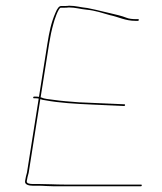

<svg xmlns="http://www.w3.org/2000/svg" viewBox="-20 -632 568 672"><path d="M67.7 2C65.7 14.4 81.5 18 94.2 18H115.2C123.8 18 132.4 18.3 141 19C149.7 19 159.3 19.3 169.8 20H472.8C474.8 20 476 19 476.3 17C476.6 15 475.8 14 473.8 14H204.8C173.5 14 145.9 12 116.1 12H95.1C86.3 12 72.3 10.9 73.7 2C75.4 -8.8 77.4 -17.6 80.3 -27L121.1 -285C126.2 -283 131.9 -281.7 138.5 -281C186.4 -272 245.7 -268.4 303.1 -266L414.3 -261C416.3 -261 417.5 -262 417.8 -264C418.1 -266 417.3 -267 415.3 -267C362 -269.4 309 -272 255.4 -274C225.5 -276.3 193.6 -278.6 167.7 -282.5C150.3 -285.1 136.3 -285.4 124.1 -291H122.1L151.8 -478.5C155.8 -503.8 160.7 -526.9 167 -549C169 -557.9 184.1 -605 192.8 -605H206.8C211.5 -605 216.2 -605.3 221 -606C243.6 -606 261.8 -600 283.7 -598C313.5 -595.2 337.9 -586.6 364.7 -579C395.4 -572.7 418.4 -559 454.5 -559H462.5C464.5 -559 465.7 -560 466 -562C466.3 -564 465.5 -565 463.5 -565H455.5C443.9 -565 430 -566.4 422.3 -570C405.4 -576.7 385.8 -581 366.7 -585.5L345.5 -590.5C325.4 -595.2 306.7 -600.1 285.7 -604C262.1 -606.2 244.9 -612 221.9 -612C217.2 -611.3 212.4 -611 207.8 -611H193.8C187.1 -611 180.5 -603 174 -587C158.9 -552 152.5 -520.6 145.8 -478.5L116.4 -293C112.5 -293.7 109.2 -294 106.6 -294H99.6C97.6 -294 96.4 -293 96.1 -291C95.8 -289 96.6 -288 98.6 -288H105.6C109 -288 112.2 -287.7 115.5 -287L74.4 -28C71.6 -18.7 69.4 -8.7 67.7 2Z"/></svg>

Font: Proton
Style: HlIt
Weight: 500
Version: Version 1.017